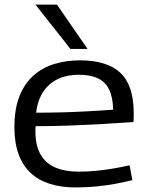

<svg xmlns="http://www.w3.org/2000/svg" viewBox="-20 -810 644 840"><path d="M311 10Q248 10 198.5 -5.5Q149 -21 114.5 -53Q80 -85 61.5 -135Q43 -185 43 -253Q43 -334 65.5 -390Q88 -446 127.5 -480.5Q167 -515 219 -530.5Q271 -546 330 -546Q449 -546 507 -491Q565 -436 565 -315Q565 -308 565 -297.5Q565 -287 564 -276Q541 -275 499.5 -272Q458 -269 402.5 -266Q347 -263 279.5 -260.5Q212 -258 136 -258Q135 -252 135 -246.5Q135 -241 135 -235Q135 -173 157.5 -134Q180 -95 222.5 -77Q265 -59 324 -59Q363 -59 403 -63Q443 -67 480 -73.5Q517 -80 547 -87L559 -22Q527 -14 488 -6.5Q449 1 404.5 5.5Q360 10 311 10ZM138 -317Q198 -317 252.5 -318.5Q307 -320 352.5 -322.5Q398 -325 429.5 -327Q461 -329 475 -330Q474 -383 458 -417Q442 -451 409 -467Q376 -483 325 -483Q294 -483 264 -475.5Q234 -468 207.5 -449Q181 -430 162.5 -398Q144 -366 138 -317ZM288 -596 135 -790H229L363 -596Z"/></svg>

Font: Georama SemiExpanded
Style: Regular
Weight: 400
Width: 6
Designer: Jean-Baptiste Levee
Foundry: Production Type
Version: Version 1.001